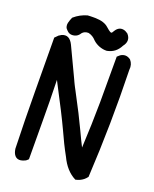

<svg xmlns="http://www.w3.org/2000/svg" viewBox="-154 -922 807 1009"><g transform="rotate(20 250.0 -417.5)"><path d="M159.7 -835Q167 -835.4 173.8 -835.7Q180.7 -835.9 187.5 -835.9Q194.3 -835.9 201.2 -835.9Q251.5 -835 275.9 -812Q283.2 -805.2 289.6 -800.5Q295.9 -795.9 299.3 -793.9Q302.7 -792 304.2 -792Q307.1 -792 308.8 -793.2Q310.5 -794.4 312 -797.4V-797.9Q315.4 -804.2 319.3 -809.1Q327.6 -821.3 338.4 -826.2Q349.1 -831.1 361.3 -828.9Q373.5 -826.7 386.2 -817.4L386.7 -816.9L387.2 -816.4Q401.4 -800.8 401.4 -783.4Q401.4 -766.1 387.7 -749Q381.8 -737.3 374.5 -728.3Q367.2 -719.2 358.4 -712.4Q349.6 -705.6 339.1 -701.2Q328.6 -696.8 316.4 -694.3H315.9H315.4Q304.7 -693.8 294.2 -695.8Q283.7 -697.8 273.9 -701.4Q264.2 -705.1 254.9 -710.7Q245.6 -716.3 237.3 -724.1L236.8 -724.6Q219.7 -744.1 194.8 -750Q171.9 -750.5 159.2 -734.9Q152.3 -723.1 141.6 -716.8Q130.9 -710.4 116.2 -710Q98.6 -710 86.9 -723.1Q77.6 -731 74.7 -740.7Q71.8 -750.5 74.2 -762.2Q78.6 -779.3 85.4 -794.4L85.9 -795.4L86.9 -796.4Q118.2 -823.7 158.7 -835H159.2ZM389.2 -695.3Q418 -714.4 445.8 -694.3L446.3 -693.8L446.8 -693.4Q465.8 -671.9 461.9 -641.1Q469.7 -341.3 453.1 -40.5V-39.1L451.7 -37.6Q444.8 -28.3 436 -21.2Q427.2 -14.2 416.7 -9.3Q406.2 -4.4 394.5 -2L392.6 -1.5L391.1 -2.4Q337.4 -29.8 305.2 -98.1Q297.4 -112.8 289.1 -127.9Q279.8 -144 242.7 -224.1Q205.6 -303.7 132.3 -442.4L122.6 -461.4Q126 -339.8 126 -234.4Q126 -127.9 127 -21.5V-19L125 -17.6Q124.5 -16.6 123.5 -15.6Q122.6 -14.6 121.6 -13.9Q120.6 -13.2 119.6 -12.5Q118.7 -11.7 117.7 -10.7Q116.7 -9.8 115.7 -9Q114.7 -8.3 113.8 -7.8H113.3L112.8 -7.3Q99.6 -0.5 88.4 1Q68.8 3.9 56.6 -8.8Q44.4 -21.5 41 -46.9V-47.4V-47.9Q36.1 -207 35.2 -366.2L33.2 -663.1V-665.5L35.2 -667L48.8 -680.7V-681.2L49.3 -681.6Q56.6 -687 64 -690.9Q84.5 -700.2 100.6 -692.4Q116.7 -684.6 128.4 -660.6Q168.5 -577.6 206.5 -495.6Q209.5 -488.8 212.6 -482.2Q215.8 -475.6 219 -469Q222.2 -462.4 225.6 -456.1Q229 -449.7 232.4 -443.4Q264.6 -383.3 288.3 -336.4Q312 -289.6 328.1 -254.9Q352.1 -203.1 368.2 -172.4Q375 -306.6 376 -428.7V-680.7V-683.6L377.9 -685.1Q379.9 -686.5 381.6 -688.2Q383.3 -689.9 385 -691.4Q386.7 -692.9 388.7 -694.3V-694.8Z"/></g></svg>

Font: NaikaiFont
Style: SemiBold
Weight: 600
Version: Version 1.89